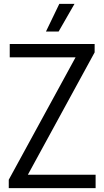

<svg xmlns="http://www.w3.org/2000/svg" viewBox="-20 -966 536 986"><path d="M25 0V-43L368 -671.5H30V-740H466V-697L123 -68.5H471V0ZM216 -804 284.5 -946H362.5L281 -804Z"/></svg>

Font: Encode Sans Condensed Condensed
Style: Regular
Weight: 400
Width: 3
Designer: Multiple Designers
Foundry: Impallari Type
Version: Version 3.000; ttfautohint (v1.8.3) -l 8 -r 50 -G 200 -x 14 